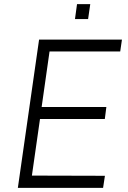

<svg xmlns="http://www.w3.org/2000/svg" viewBox="-20 -916 626 936"><path d="M67 0 170.5 -723H574.5L566 -665H221.5L183 -394.5H498.5L491 -336H175L135.5 -60L491.5 -59L482.5 0ZM345.5 -823 355.5 -896H420L409.5 -823Z"/></svg>

Font: Public Sans ExtraLight
Style: Italic
Weight: 200
Italic angle: -8°
Designer: The Public Sans project authors (U.S. Web Design System). Libre Franklin designed by Pablo Impallari and Rodrigo Fuenzal
Version: Version 1.007; ttfautohint (v1.8.1) -l 8 -r 50 -G 200 -x 14 